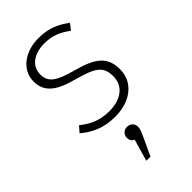

<svg xmlns="http://www.w3.org/2000/svg" viewBox="-246 -603 948 948"><g transform="rotate(-45 227.5 -129.5)"><path d="M229 -532C133 -532 60 -477 60 -398C60 -326 105 -287 216 -258C327 -228 357 -204 357 -137C357 -68 301 -29 223 -29C155 -29 112 -50 66 -86L40 -56C85 -18 139 11 223 11C327 11 405 -46 405 -138C405 -227 355 -263 239 -294C143 -320 108 -344 108 -398C108 -457 158 -493 231 -493C285 -493 323 -477 368 -444L392 -475C343 -513 293 -532 229 -532ZM227 87C205 87 189 104 189 125C189 142 196 152 210 159L177 273H206L246 187C262 153 267 141 267 125C267 104 252 87 227 87Z"/></g></svg>

Font: Fira Sans ExtraLight
Style: Regular
Weight: 200
Designer: bBox Type GmbH & Carrois Corporate GbR & Edenspiekermann AG
Foundry: bBox Type GmbH & Carrois Corporate GbR & Edenspiekermann AG
Version: Version 4.300;PS 004.300;hotconv 1.0.88;makeotf.lib2.5.64775